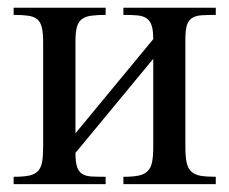

<svg xmlns="http://www.w3.org/2000/svg" viewBox="-20 -467 582 487"><path d="M293 0V-18.6Q316.4 -18.6 331.1 -21.5Q345.7 -24.4 354.2 -32.7Q362.8 -41 365.7 -55.7Q368.7 -70.3 368.7 -93.8V-317.9L171.4 -79.1Q171.4 -56.2 175.5 -43.7Q179.7 -31.2 189 -25.6Q198.2 -20 212.9 -19.3Q227.5 -18.6 248 -18.6V0H14.6V-18.6Q38.6 -18.6 53.2 -21.5Q67.9 -24.4 75.9 -32.7Q84 -41 86.7 -55.7Q89.4 -70.3 89.4 -93.8V-361.8Q89.4 -384.8 85.9 -398.2Q82.5 -411.6 74 -418.5Q65.4 -425.3 51 -427.2Q36.6 -429.2 14.6 -429.2V-447.3H248V-429.2Q226.1 -429.2 211.4 -427.2Q196.8 -425.3 187.7 -418.5Q178.7 -411.6 175 -398.2Q171.4 -384.8 171.4 -361.8V-128.9L368.7 -367.7Q368.7 -390.1 364.5 -402.6Q360.4 -415 351.3 -420.9Q342.3 -426.8 327.9 -428Q313.5 -429.2 293 -429.2V-447.3H527.3V-429.2Q505.9 -429.2 491.2 -428.2Q476.6 -427.2 467.3 -421.4Q458 -415.5 454.1 -403.1Q450.2 -390.6 450.2 -367.7V-93.8Q450.2 -69.8 453.4 -54.9Q456.5 -40 465.1 -32Q473.6 -23.9 488.5 -21.2Q503.4 -18.6 527.3 -18.6V0Z"/></svg>

Font: Doulos SIL CyrE
Style: Regular
Weight: 400
Designer: Walt Agee, Victor Gaultney, Peter Martin, Debbi Hosken, Becca Hirsbrunner
Foundry: SIL International
Version: Version 5.000